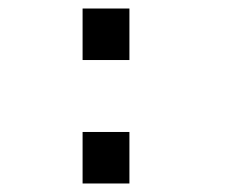

<svg xmlns="http://www.w3.org/2000/svg" viewBox="-20 -431 540 451"><path d="M174 0V-121H284V0ZM174 -290V-411H284V-290Z"/></svg>

Font: Lekton
Style: Regular
Weight: 400
Designer: Paolo Mazzetti, Luciano Perondi, Raffaele Flato, Elena Papassissa, Emilio Macchia, Michela Povoleri, Tobias Seemiller, R
Version: Version 34.000